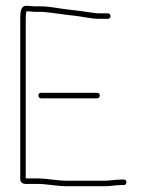

<svg xmlns="http://www.w3.org/2000/svg" viewBox="-20 -654 507 664"><path d="M113 -324C113 -318 116 -314 122 -314H315C322 -314 325 -318 325 -324C325 -330 322 -333 315 -333H122C116 -333 113 -330 113 -324ZM71 -634C52 -634 50 -613 50 -591V-34C50 -24 59 -17 70 -18H108C143 -18 175 -10 211 -10H344C363 -10 379 -14 398 -14H408C414 -14 417 -18 417 -24C417 -30 414 -33 408 -33H398C379 -33 361 -29 343 -29H211C176 -29 143 -37 108 -37H69V-591C69 -600 70 -607 71 -613C71 -614 71 -614 72 -615C83 -615 92 -613 104 -613H122C127 -613 132 -613 137 -612C170 -609 201 -603 235 -600C264 -597 293 -589 323 -589H352C359 -589 362 -592 362 -598C362 -604 359 -608 352 -608H323C317 -608 312 -608 307 -609C279 -613 245 -618 216 -621C185 -624 155 -632 122 -632H104C92 -632 82 -634 71 -634Z"/></svg>

Font: Electronic
Style: ExThn
Weight: 100
Version: Version 1.011